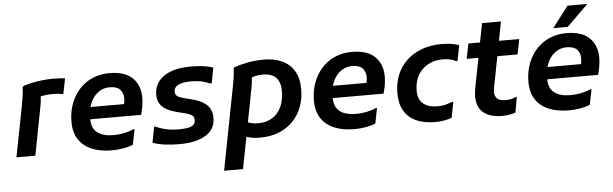

<svg xmlns="http://www.w3.org/2000/svg" viewBox="-57 -972 4524 1416"><g transform="rotate(-5 2205.5 -264.0)"><path d="M106 -376Q112 -409 117.5 -444Q123 -479 123 -511L129 -519Q158 -529 194 -537Q230 -545 270.5 -549.5Q311 -554 352 -554Q371 -554 395.5 -553Q420 -552 441 -549L418 -435H409Q394 -439 377 -440.5Q360 -442 342 -442Q307 -442 277 -437.5Q247 -433 225 -424L250 -465Q251 -443 249.5 -416Q248 -389 242 -360L173 0H33Z M739 10Q654 10 591.5 -16Q529 -42 494.5 -94Q460 -146 460 -226Q460 -296 482 -356.5Q504 -417 544.5 -462.5Q585 -508 642 -533.5Q699 -559 768 -559Q885 -559 940.5 -503.5Q996 -448 996 -359Q996 -327 990.5 -294Q985 -261 976 -232H550V-322H858Q860 -333 861.5 -343.5Q863 -354 863 -362Q863 -405 839 -430Q815 -455 763 -455Q725 -455 695 -438.5Q665 -422 643.5 -393.5Q622 -365 611 -327.5Q600 -290 600 -250V-233Q600 -164 642.5 -132.5Q685 -101 758 -101Q804 -101 845 -110Q886 -119 909 -131H919L896 -17Q867 -5 826 2.5Q785 10 739 10Z M1064 -137H1074Q1107 -120 1151 -110.5Q1195 -101 1242 -101Q1274 -101 1303 -105Q1332 -109 1349.5 -121.5Q1367 -134 1367 -160Q1367 -188 1344 -199.5Q1321 -211 1282 -220L1248 -228Q1204 -239 1170.5 -256Q1137 -273 1118.5 -300.5Q1100 -328 1100 -371Q1100 -422 1129 -464Q1158 -506 1218.5 -530.5Q1279 -555 1373 -555Q1421 -555 1461.5 -550Q1502 -545 1537 -533L1515 -418H1505Q1470 -433 1437 -439.5Q1404 -446 1363 -446Q1306 -446 1272 -430.5Q1238 -415 1238 -381Q1238 -361 1249 -350.5Q1260 -340 1280 -334Q1300 -328 1326 -321L1359 -313Q1399 -303 1432 -286Q1465 -269 1485.5 -239.5Q1506 -210 1506 -166Q1506 -79 1434.5 -35.5Q1363 8 1238 8Q1186 8 1133.5 1.5Q1081 -5 1042 -20Z M1732 -122Q1743 -115 1755.5 -109Q1768 -103 1786.5 -99Q1805 -95 1834 -95Q1892 -95 1935.5 -122Q1979 -149 2002.5 -199Q2026 -249 2026 -317Q2026 -382 1993.5 -416Q1961 -450 1896 -450Q1864 -450 1835.5 -442.5Q1807 -435 1786 -423L1810 -466Q1814 -447 1812.5 -419.5Q1811 -392 1805 -362L1690 232H1550L1668 -378Q1675 -412 1680 -447Q1685 -482 1686 -514L1692 -522Q1737 -537 1792.5 -548Q1848 -559 1914 -559Q1987 -559 2045 -533.5Q2103 -508 2136 -454.5Q2169 -401 2169 -317Q2169 -250 2147.5 -190.5Q2126 -131 2083.5 -85.5Q2041 -40 1978.5 -14Q1916 12 1834 12Q1794 12 1762 4.5Q1730 -3 1714 -14Z M2534 10Q2449 10 2386.5 -16Q2324 -42 2289.5 -94Q2255 -146 2255 -226Q2255 -296 2277 -356.5Q2299 -417 2339.5 -462.5Q2380 -508 2437 -533.5Q2494 -559 2563 -559Q2680 -559 2735.5 -503.5Q2791 -448 2791 -359Q2791 -327 2785.5 -294Q2780 -261 2771 -232H2345V-322H2653Q2655 -333 2656.5 -343.5Q2658 -354 2658 -362Q2658 -405 2634 -430Q2610 -455 2558 -455Q2520 -455 2490 -438.5Q2460 -422 2438.5 -393.5Q2417 -365 2406 -327.5Q2395 -290 2395 -250V-233Q2395 -164 2437.5 -132.5Q2480 -101 2553 -101Q2599 -101 2640 -110Q2681 -119 2704 -131H2714L2691 -17Q2662 -5 2621 2.5Q2580 10 2534 10Z M2873 -225Q2873 -325 2917.5 -400.5Q2962 -476 3042.5 -517.5Q3123 -559 3230 -559Q3264 -559 3300 -554Q3336 -549 3358 -538L3335 -424H3326Q3310 -433 3286 -439.5Q3262 -446 3226 -446Q3167 -446 3119.5 -420.5Q3072 -395 3044 -347.5Q3016 -300 3016 -231Q3016 -167 3054.5 -135.5Q3093 -104 3161 -104Q3195 -104 3221.5 -111.5Q3248 -119 3269 -127H3278L3256 -11Q3230 -1 3198 4.5Q3166 10 3134 10Q3051 10 2992.5 -16.5Q2934 -43 2903.5 -95Q2873 -147 2873 -225Z M3627 8Q3541 8 3491.5 -31.5Q3442 -71 3442 -152Q3442 -164 3443.5 -178.5Q3445 -193 3447 -207L3540 -687H3680L3587 -206Q3585 -197 3584 -187.5Q3583 -178 3583 -173Q3583 -142 3602 -124Q3621 -106 3666 -106Q3705 -106 3739 -122H3748L3728 -8Q3708 -1 3682.5 3.5Q3657 8 3627 8ZM3404 -434 3427 -546H3803L3781 -434Z M4122 10Q4037 10 3974.5 -16Q3912 -42 3877.5 -94Q3843 -146 3843 -226Q3843 -296 3865 -356.5Q3887 -417 3927.5 -462.5Q3968 -508 4025 -533.5Q4082 -559 4151 -559Q4268 -559 4323.5 -503.5Q4379 -448 4379 -359Q4379 -327 4373.5 -294Q4368 -261 4359 -232H3933V-322H4241Q4243 -333 4244.5 -343.5Q4246 -354 4246 -362Q4246 -405 4222 -430Q4198 -455 4146 -455Q4108 -455 4078 -438.5Q4048 -422 4026.5 -393.5Q4005 -365 3994 -327.5Q3983 -290 3983 -250V-233Q3983 -164 4025.5 -132.5Q4068 -101 4141 -101Q4187 -101 4228 -110Q4269 -119 4292 -131H4302L4279 -17Q4250 -5 4209 2.5Q4168 10 4122 10ZM4063 -604V-608L4179 -760H4322V-756L4167 -604Z"/></g></svg>

Font: Kufam SemiBold
Style: Italic
Weight: 600
Italic angle: -11°
Designer: Artur Schmal
Foundry: Original Type
Version: Version 1.301; ttfautohint (v1.8.3)